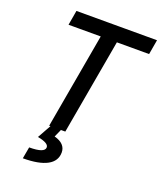

<svg xmlns="http://www.w3.org/2000/svg" viewBox="-166 -797 954 1136"><g transform="rotate(20 311.5 -229.0)"><path d="M196.3 0 318.8 -693.4H420.4L297.9 0ZM99.6 -600.6 115.7 -693.4H623L606.9 -600.6ZM115.7 234.4 128.9 161.1Q226.6 161.1 226.6 125.5Q226.6 98.1 156.7 85.4L217.8 -23.9L270 1L248.5 48.8Q284.2 58.1 302.2 77.1Q320.3 96.2 320.3 123.5Q320.3 178.2 268.3 206.3Q216.3 234.4 115.7 234.4Z"/></g></svg>

Font: Cascadia Mono NF
Style: Italic
Weight: 400
Italic angle: -10°
Monospace: yes
Designer: Aaron Bell
Foundry: Saja Typeworks
Version: Version 2404.023